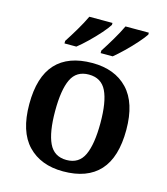

<svg xmlns="http://www.w3.org/2000/svg" viewBox="-115 -855 828 954"><g transform="rotate(15 299.5 -378.0)"><path d="M298 10Q183 10 116.5 -59.5Q50 -129 50 -270Q50 -410 113.5 -479Q177 -548 301 -548Q417 -548 483 -478.5Q549 -409 549 -270Q549 -129 485.5 -59.5Q422 10 298 10ZM300 -49Q364 -49 390 -105Q416 -161 416 -270Q416 -379 389.5 -433.5Q363 -488 299 -488Q235 -488 209 -433.5Q183 -379 183 -270Q183 -161 209.5 -105Q236 -49 300 -49ZM327 -619Q348 -651 372 -691.5Q396 -732 412 -766H532V-756Q521 -739 495.5 -710Q470 -681 440.5 -652.5Q411 -624 389 -606H327ZM141 -619Q162 -651 186 -691.5Q210 -732 226 -766H345V-756Q335 -739 309.5 -710Q284 -681 254.5 -652.5Q225 -624 202 -606H141Z"/></g></svg>

Font: Noto Serif Vithkuqi SemiBold
Style: Regular
Weight: 600
Version: Version 1.005